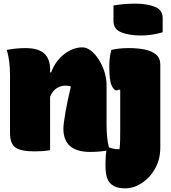

<svg xmlns="http://www.w3.org/2000/svg" viewBox="-20 -824 940 1054"><path d="M603 -794Q632 -799 663.5 -801.5Q695 -804 721 -804Q786 -804 829.5 -787Q873 -770 873 -725V-647Q845 -638 813 -633.5Q781 -629 755 -629Q691 -629 647 -646Q603 -663 603 -708ZM255 0Q236 4 214.5 5.5Q193 7 170 7Q94 7 64.5 -14.5Q35 -36 35 -92V-410Q35 -493 17 -550Q43 -555 69 -557.5Q95 -560 120 -560Q190 -560 222.5 -530.5Q255 -501 255 -444V-427H261Q284 -489 332 -526.5Q380 -564 432 -564Q456 -564 479.5 -545.5Q503 -527 522.5 -496.5Q542 -466 553.5 -429.5Q565 -393 565 -356V-140Q565 -104 568 -72.5Q571 -41 578 -15Q590 -11 601 -8Q612 -5 626 -5H636Q639 -29 639.5 -55Q640 -81 640 -115V-328L634 -333Q627 -328 618 -328Q605 -328 592.5 -355.5Q580 -383 580 -459Q580 -489 583 -509.5Q586 -530 591 -550Q608 -554 631 -557Q654 -560 687 -560Q734 -560 773 -552.5Q812 -545 836 -525Q860 -505 860 -469V-15Q860 52 830.5 103Q801 154 757 182Q713 210 667 210Q637 210 617.5 202.5Q598 195 586 183Q572 169 565.5 145Q559 121 559 81Q559 62 560 43Q561 24 564 3Q523 10 475 10Q328 10 328 -118Q328 -142 339 -206Q350 -270 369 -349Q359 -354 339 -354Q316 -354 292.5 -340.5Q269 -327 255 -293Z"/></svg>

Font: Recursive Sn Csl St XBk
Style: Regular
Weight: 1000
Version: Version 1.079;hotconv 1.0.112;makeotfexe 2.5.65598; ttfautoh